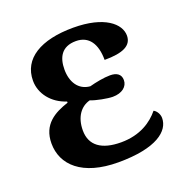

<svg xmlns="http://www.w3.org/2000/svg" viewBox="-105 -645 730 753"><g transform="rotate(-20 260.0 -268.5)"><path d="M265 10C425 10 485 -41 485 -95C485 -112 474 -128 463 -133C433 -96 382 -60 302 -60C221 -60 176 -92 176 -155C176 -211 203 -247 242 -257C263 -248 311 -239 332 -239C371 -239 395 -259 395 -286C395 -311 377 -322 350 -322C324 -322 289 -315 263 -308C214 -312 190 -353 190 -404C190 -453 209 -494 270 -494C324 -494 351 -453 351 -386C428 -386 466 -404 466 -446C466 -495 408 -547 278 -547C142 -547 59 -497 59 -405C59 -351 97 -302 157 -283V-278C99 -259 43 -229 43 -149C43 -60 114 10 265 10Z"/></g></svg>

Font: Noto Serif Semi
Style: Regular
Weight: 600
Designer: Monotype Design Team
Foundry: Monotype Imaging Inc.
Version: Version 1.002